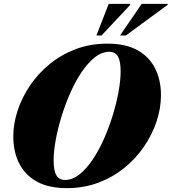

<svg xmlns="http://www.w3.org/2000/svg" viewBox="-20 -955 884 990"><path d="M810 -464Q810 -398 787.8 -330.2Q765.5 -262.5 723.5 -200.5Q681.5 -138.5 622 -90Q562.5 -41.5 487.5 -13.2Q412.5 15 325 15Q230 15 169 -19.2Q108 -53.5 78.2 -113.8Q48.5 -174 48.5 -251Q48.5 -317 70.8 -384.8Q93 -452.5 135 -514.5Q177 -576.5 236.5 -625Q296 -673.5 371 -701.8Q446 -730 533.5 -730Q628.5 -730 689.5 -695.8Q750.5 -661.5 780.2 -601.5Q810 -541.5 810 -464ZM256.5 -128.5Q256.5 -74 271 -50.5Q285.5 -27 314.5 -27Q353 -27 389.2 -55.5Q425.5 -84 457.8 -132Q490 -180 516.2 -239.5Q542.5 -299 561.8 -362Q581 -425 591.5 -483.5Q602 -542 602 -586.5Q602 -641 587.8 -664.5Q573.5 -688 544 -688Q505.5 -688 469.2 -659.5Q433 -631 400.8 -583Q368.5 -535 342.2 -475.5Q316 -416 296.8 -353Q277.5 -290 267 -231.8Q256.5 -173.5 256.5 -128.5ZM599 -772 710.5 -935H844.5V-930L629 -772ZM477 -772 540.5 -935H651.5V-930L503.5 -772Z"/></svg>

Font: Newsreader Display ExtraBold
Style: Italic
Weight: 800
Italic angle: -17°
Designer: Hugues Gentile
Foundry: Production Type
Version: Version 1.001